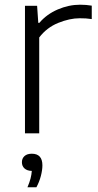

<svg xmlns="http://www.w3.org/2000/svg" viewBox="-20 -566 416 815"><path d="M86 0V-541.5H137.5L142.5 -469H147Q178 -505.5 225 -525.8Q272 -546 320 -546Q346.5 -546 369.5 -542V-485Q357 -487 344.5 -487.8Q332 -488.5 318 -488.5Q276 -488.5 227.2 -468.8Q178.5 -449 146.5 -407V0ZM96.5 229Q105.5 208 109.8 191.2Q114 174.5 115 159.5Q95 159 84 149Q73 139 73 122.5Q73 106.5 84 96.5Q95 86.5 115 86.5Q160 86.5 160 136Q160 155.5 153.5 180.8Q147 206 134.5 229Z"/></svg>

Font: Encode Sans SmExp Lt
Style: Regular
Weight: 300
Width: 6
Designer: Multiple Designers
Foundry: Impallari Type
Version: Version 3.002; ttfautohint (v1.8.3) -l 8 -r 50 -G 200 -x 14 